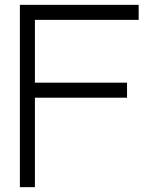

<svg xmlns="http://www.w3.org/2000/svg" viewBox="-20 -772 634 792"><path d="M62 0V-752H552V-690H124V-431H504V-369H124V0Z"/></svg>

Font: Milkman
Style: Regular
Weight: 300
Designer: Giulia Boggio / Martin Desinde
Version: Version 1.000